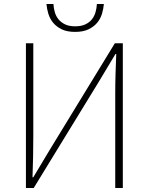

<svg xmlns="http://www.w3.org/2000/svg" viewBox="-20 -943 745 963"><path d="M110 -726H147V-259Q147 -208 146 -157.5Q145 -107 143 -54H147L231 -194L556 -726H596V0H558V-473Q558 -525 559.5 -573Q561 -621 563 -672H559L475 -532L149 0H110ZM357 -783Q316 -783 289.5 -796Q263 -809 246.5 -829Q230 -849 222.5 -874Q215 -899 213 -923H248Q249 -902 255 -881.5Q261 -861 274 -845.5Q287 -830 307 -820.5Q327 -811 357 -811Q387 -811 407.5 -820.5Q428 -830 440.5 -845.5Q453 -861 459 -881.5Q465 -902 466 -923H501Q499 -899 491.5 -874Q484 -849 467.5 -829Q451 -809 424 -796Q397 -783 357 -783Z"/></svg>

Font: SpoqaHanSans
Style: Thin
Weight: 250
Designer: [Spoqa Han Sans] Dong-huui Kim \uAE40 \uB3D9 \uD718   [Noto Sans] Ryoko NISHIZUKA \u897F \u585A \u6DBC \u5B50  (kana & i
Foundry: Spoqa (http://bi.spoqa.com)
Version: Version 1.004;PS 1.004;hotconv 1.0.82;makeotf.lib2.5.63406